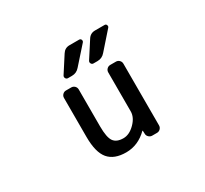

<svg xmlns="http://www.w3.org/2000/svg" viewBox="-153 -1009 1306 1222"><g transform="rotate(-30 500.0 -397.5)"><path d="M426.8 -753.9Q445.3 -783.2 479.5 -783.2H549.8Q560.5 -783.2 564.5 -773.9Q568.4 -764.6 562.5 -756.8L452.1 -632.8Q429.7 -606.4 395.5 -606.4H366.2Q355.5 -606.4 350.1 -616.2Q344.7 -626 350.6 -635.7ZM614.3 -753.9Q632.8 -783.2 667 -783.2H737.3Q747.1 -783.2 751 -774.4Q752.9 -770.5 752.9 -766.6Q752.9 -761.7 749 -756.8L639.6 -632.8Q617.2 -606.4 583 -606.4H553.7Q543 -606.4 537.6 -616.2Q532.2 -626 538.1 -635.7ZM611.3 -78.1Q611.3 -79.1 610.4 -79.6Q609.4 -80.1 608.4 -79.1Q540 -11.7 452.1 -11.7Q364.3 -11.7 322.8 -61Q281.2 -110.4 281.2 -223.6V-509.8Q281.2 -524.4 291.5 -534.7Q301.8 -544.9 315.4 -544.9H354.5Q369.1 -544.9 379.4 -534.7Q389.6 -524.4 389.6 -509.8V-238.3Q389.6 -157.2 410.6 -127.9Q431.6 -98.6 481.4 -98.6Q525.4 -98.6 565.9 -139.2Q606.4 -179.7 606.4 -223.6V-509.8Q606.4 -524.4 616.7 -534.7Q627 -544.9 641.6 -544.9H682.6Q697.3 -544.9 707.5 -534.7Q717.8 -524.4 717.8 -509.8V-56.6Q717.8 -42 707.5 -31.7Q697.3 -21.5 682.6 -21.5H647.5Q633.8 -21.5 623 -31.7Q612.3 -42 612.3 -55.7Z"/></g></svg>

Font: Gen Jyuu Gothic L Monospace Medium
Style: Regular
Weight: 500
Designer: [Source Han Sans]
Ryoko NISHIZUKA  (kana & ideographs); Paul D. Hunt (Latin, Greek & Cyrillic); Wenlong ZHANG  (bopomofo
Version: Version 1.002.20150607